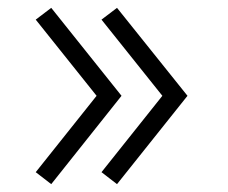

<svg xmlns="http://www.w3.org/2000/svg" viewBox="-20 -573 580 489"><path d="M110.5 -104 71 -134.5 226 -329 71 -523 110.5 -553 289.5 -329ZM278 -104 238.5 -134.5 393.5 -329 238.5 -523 278 -553 457.5 -329Z"/></svg>

Font: Russisch Sans Light
Style: Regular
Weight: 300
Designer: Michael Sharanda (font) & Cristiano Sobral (main changes)
Foundry: Michael Sharanda
Version: Version 2.00;September 8, 2020;FontCreator 13.0.0.2681 64-bi